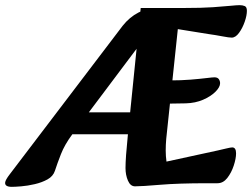

<svg xmlns="http://www.w3.org/2000/svg" viewBox="-45 -711 978 745"><path d="M1 14Q-27 14 -25 -3Q-24 -13 -7 -35L431 -611Q458 -645 492.5 -662.5Q527 -680 582 -680L534 -587L235 -189Q206 -150 191.5 -113Q177 -76 168 -48Q161 -27 139.5 -15Q118 -3 90 3.5Q62 10 37.5 12Q13 14 1 14ZM219 -190V-275H569V-190ZM479 12Q461 12 451.5 -10Q442 -32 442 -59Q442 -98 451 -186L501 -680H669Q738 -680 781.5 -683Q825 -686 849.5 -688.5Q874 -691 885 -691Q896 -691 904.5 -687.5Q913 -684 913 -669Q913 -651 904.5 -626.5Q896 -602 882.5 -583.5Q869 -565 854 -565Q844 -565 818 -570Q792 -575 763 -579L645 -598L600 -172Q598 -149 598 -127Q598 -105 601 -84L799 -127Q817 -131 833.5 -135Q850 -139 856 -139Q871 -139 871 -116Q871 -96 862 -68.5Q853 -41 837 -20.5Q821 0 799 0H759Q647 0 576 6Q505 12 479 12ZM554 -308 567 -399H615Q658 -399 694.5 -402Q731 -405 755.5 -408Q780 -411 787 -411Q799 -411 804 -404Q809 -397 809 -388Q809 -373 791 -355Q773 -337 743 -324Q713 -311 676 -310Z"/></svg>

Font: Alkatra SemiBold
Style: Regular
Weight: 600
Designer: Suman Bhandary
Version: Version 1.100;gftools[0.9.22]